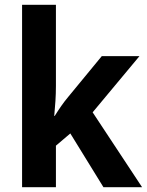

<svg xmlns="http://www.w3.org/2000/svg" viewBox="-20 -780 612 800"><path d="M213 -422V-760H72V0H213V-173L273 -224L411 0H572L366 -312L561 -546H404L264 -376C243 -351 227 -327 208 -297H206C210 -340 213 -378 213 -422Z"/></svg>

Font: Noto Sans Malayalam SemiCondensed
Style: Bold
Weight: 700
Width: 4
Designer: Jelle Bosma - Monotype Design Team
Foundry: Monotype Imaging Inc.
Version: Version 2.104